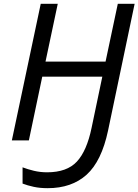

<svg xmlns="http://www.w3.org/2000/svg" viewBox="-20 -734 724 1004"><path d="M229 250Q189 250 156.5 243Q124 236 98 226V141Q124 151 157 159Q190 167 226 167Q330 167 382 111Q434 55 459 -66L515 -333H201L131 0H42L193 -714H282L218 -412H532L596 -714H684L545 -51Q511 109 433 179.5Q355 250 229 250Z"/></svg>

Font: Manna Sans
Style: Italic
Weight: 400
Italic angle: -12°
Designer: Monotype Design Team
Foundry: Monotype Imaging Inc.
Version: Version 2.001.1; ttfautohint (v1.8.2)